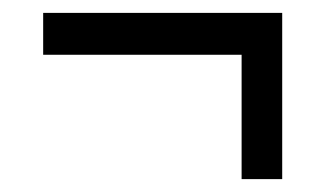

<svg xmlns="http://www.w3.org/2000/svg" viewBox="-20 -410 505 298"><path d="M355 -132V-325H47V-390H418V-132Z"/></svg>

Font: Noto Serif Condensed SemiBold
Style: Regular
Weight: 600
Width: 3
Designer: Monotype Design Team
Foundry: Monotype Imaging Inc.
Version: Version 2.013